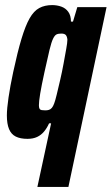

<svg xmlns="http://www.w3.org/2000/svg" viewBox="-20 -538 439 755"><path d="M127 197 181 -53H173Q165 -35 153.5 -21Q142 -7 126 0.5Q110 8 88 8Q60 8 42 -1Q24 -10 15.5 -30.5Q7 -51 7 -84Q7 -110 13.5 -154.5Q20 -199 32 -255Q49 -334 64.5 -385.5Q80 -437 96.5 -466Q113 -495 134.5 -506.5Q156 -518 185 -518Q204 -518 221 -512Q238 -506 248.5 -491.5Q259 -477 259 -453H267L284 -510H399L249 197ZM158 -104Q166 -104 172.5 -106Q179 -108 184 -114Q189 -120 193 -131Q197 -141 203 -166Q209 -191 216.5 -223Q224 -255 230 -288Q236 -321 240.5 -346Q245 -371 245 -382Q244 -394 239 -400Q234 -406 221 -406Q209 -406 202 -402.5Q195 -399 188.5 -385.5Q182 -372 174.5 -341Q167 -310 155 -255Q143 -200 138 -169.5Q133 -139 133 -124Q133 -115 135.5 -110.5Q138 -106 144 -105Q150 -104 158 -104Z"/></svg>

Font: Saira ExtraCondensed ExtraBold
Style: Italic
Weight: 800
Width: 2
Italic angle: -12°
Designer: Hector Gatti with collaboration of the Omnibus-Type team
Foundry: Omnibus-Type
Version: Version 1.101